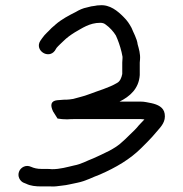

<svg xmlns="http://www.w3.org/2000/svg" viewBox="-20 -683 691 724"><path d="M187 -492 193 -502C201.8 -512.5 209 -518 219 -528C231.8 -540.8 246.5 -551.3 262 -561C289 -576 316.9 -597 358 -597C366.4 -597 372.9 -595.1 379 -590C393.6 -579.8 408.6 -563.1 417 -549L423 -535C430.3 -516.7 438 -492.7 442 -469V-464C441.3 -458 441 -452.3 441 -447V-404C438.2 -389.8 432.7 -375.9 421 -370C390.6 -351.8 349.8 -340.8 314 -327C296.1 -319.8 275.3 -315.8 256 -310L242 -308C236 -307.3 228.7 -307 220 -307C210 -306.3 201.7 -305.7 195 -305C173 -302.3 168 -288.3 180 -263L197 -236C208.3 -234 220.3 -233 233 -233C242.3 -233.7 252.3 -234 263 -234H508C513.3 -234 517.7 -233.7 521 -233H524V-232C516 -223.3 509.3 -216.3 504 -211C499.3 -205 494 -199 488 -193C473.7 -180.1 458 -162.5 442 -149C414.8 -121.8 368.6 -102.9 332 -86C307 -76.6 286.8 -64.1 259 -59C232.7 -52.9 206.4 -45 176 -45C170 -45.7 163.7 -46 157 -46H137C120 -46 107.8 -49.2 97 -54C76.9 -63.3 58.5 -51.2 52.5 -37.5C43.9 -18 56 0.6 69 6L79 10C94.8 17.9 114 20 137 20H172C186.9 21.2 198.4 18.5 213 17C235.3 15 251 9.8 272 6C304.5 -0.5 328.3 -14.7 357 -25C417.1 -51.3 470.2 -82.2 513 -125L535 -147C550.4 -162.4 557.8 -171.2 573 -189C588.9 -207.1 605.6 -225.1 601 -254C597.1 -279 574.4 -288.8 551 -294C536.3 -296.1 528.2 -300 508 -300H431C468.5 -318.7 503.7 -347.9 507 -400V-447C507 -451 507.3 -455 508 -459C509.7 -479.5 503.8 -499 499 -516C496.9 -536.8 482.1 -561.7 476 -578C466.7 -594.7 460.7 -604.3 445.5 -619.5C424.5 -640.5 394.5 -667 355 -663C349 -663 343.3 -662.3 338 -661L324 -659C319.3 -657.7 314 -656.3 308 -655C292.7 -652.2 278.3 -645.4 266 -638C239 -624.5 211.6 -609.9 190 -591L174 -577C160.5 -562 150.5 -555.6 139 -539L132 -529C109.3 -493.3 162.6 -458.4 187 -492Z"/></svg>

Font: HoneyBee
Style: Reg
Weight: 400
Foundry: Cannot Into Space Fonts
Version: Version 0.89